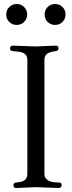

<svg xmlns="http://www.w3.org/2000/svg" viewBox="-20 -931 357 955"><path d="M61 4Q47 4 47 -8.5Q47 -21 58 -23L75 -25Q116 -30 116 -66V-634Q116 -670 70 -674L41 -677Q30 -679 30 -690Q30 -704 44 -704L157 -700L256 -704Q271 -704 271 -692Q271 -678 258 -677L241 -674Q201 -667 201 -634V-66Q201 -48 214 -37.5Q227 -27 246 -25L275 -23Q287 -23 287 -10Q287 -4 282.5 0Q278 4 273 4L160 0ZM26 -822Q11 -837 11 -859Q11 -881 26 -896Q41 -911 63 -911Q85 -911 100 -896Q115 -881 115 -859Q115 -837 100 -822Q85 -807 63 -807Q41 -807 26 -822ZM217 -822Q202 -837 202 -859Q202 -881 217 -896Q232 -911 254 -911Q276 -911 291 -896Q306 -881 306 -859Q306 -837 291 -822Q276 -807 254 -807Q232 -807 217 -822Z"/></svg>

Font: Lustria
Style: Regular
Weight: 400
Designer: Matthew Desmond
Foundry: Matthew Desmond
Version: Version 001.001; ttfautohint (v1.6)